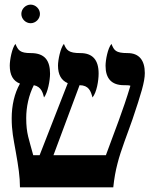

<svg xmlns="http://www.w3.org/2000/svg" viewBox="-20 -806 675 826"><path d="M435.5 -138.2H210L322.3 -439.5C362.3 -439 370.6 -414.1 377.9 -386.7C396 -408.2 404.3 -459 404.3 -489.7C404.3 -548.8 377.9 -577.6 325.7 -577.6C275.4 -577.6 266.1 -589.8 254.9 -617.2C240.2 -600.1 229.5 -548.3 229.5 -523.9C229.5 -484.9 243.7 -460 271.5 -448.2L150.4 -138.2H123C104.5 -208.5 92.8 -231 92.8 -297.9C92.8 -346.7 104 -397 125.5 -439.5C158.2 -433.1 164.6 -405.3 169.4 -386.7C185.5 -407.2 195.3 -460.4 195.3 -488.8C195.3 -544.4 173.8 -577.6 112.8 -577.6C65.4 -577.6 58.1 -589.8 46.4 -617.2C31.7 -599.6 22 -548.3 22 -523.9C22 -482.9 36.6 -457.5 65.9 -446.3C42 -404.3 30.3 -352.1 30.3 -296.9C30.3 -243.2 37.6 -210.4 47.9 -152.8C59.1 -89.8 65.9 -45.4 65.9 0H467.3C471.2 -38.1 477.5 -72.3 485.4 -102.1C499.5 -159.2 531.2 -237.8 550.3 -293.5C586.9 -402.3 603 -454.1 603 -491.7C603 -546.4 578.6 -577.6 529.3 -577.6C476.6 -577.6 470.7 -589.8 459.5 -617.2C443.8 -599.1 434.1 -548.3 434.1 -522.9C434.1 -467.8 460.4 -439.5 513.2 -439.5C526.9 -439.5 535.2 -439.5 541 -437C508.8 -329.1 474.1 -244.1 435.5 -138.2ZM151.9 -746.1C151.9 -767.6 133.3 -786.1 111.8 -786.1C90.3 -786.1 71.8 -767.6 71.8 -746.1C71.8 -724.6 90.3 -706.1 111.8 -706.1C133.3 -706.1 151.9 -724.6 151.9 -746.1Z"/></svg>

Font: Cardo
Style: Italic
Weight: 400
Designer: David J. Perry
Foundry: David J. Perry
Version: Version 0.99